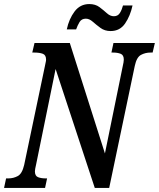

<svg xmlns="http://www.w3.org/2000/svg" viewBox="-38 -926 783 946"><path d="M-18 0 -8 -47H3Q28 -47 49.5 -58.5Q71 -70 81 -113L183 -599Q185 -611 187 -618.5Q189 -626 189 -632Q189 -655 173 -661Q157 -667 132 -667H121L132 -714H306L479 -170L567 -601Q569 -609 570.5 -618Q572 -627 572 -632Q572 -655 556.5 -661Q541 -667 520 -667H511L521 -714H725L714 -667H703Q678 -667 656.5 -655.5Q635 -644 626 -601L500 0H429L236 -586L140 -116Q137 -103 135.5 -95Q134 -87 134 -82Q134 -59 149.5 -53Q165 -47 187 -47H194L184 0ZM507 -773Q478 -773 457 -788.5Q436 -804 419 -819Q402 -834 385 -834Q364 -834 354 -817.5Q344 -801 337 -781H291Q302 -833 329.5 -869.5Q357 -906 402 -906Q432 -906 452 -891Q472 -876 488.5 -861Q505 -846 523 -846Q543 -846 553 -862.5Q563 -879 568 -899H615Q604 -848 578.5 -810.5Q553 -773 507 -773Z"/></svg>

Font: Noto Serif ExtraCondensed SemiBold
Style: Italic
Weight: 600
Width: 2
Italic angle: -12°
Designer: Monotype Design Team
Foundry: Monotype Imaging Inc.
Version: Version 2.013